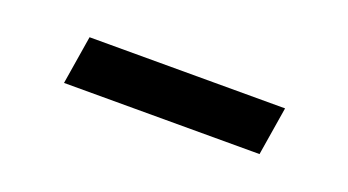

<svg xmlns="http://www.w3.org/2000/svg" viewBox="-25 -477 499 275"><g transform="rotate(20 225.0 -340.0)"><path d="M70 -303 82 -377H380L368 -303Z"/></g></svg>

Font: Iosevka Etoile Oblique
Style: Regular
Weight: 400
Italic angle: -9°
Designer: Belleve Invis
Foundry: Belleve Invis
Version: Version 15.5.2; ttfautohint (v1.8.4)